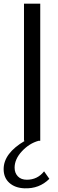

<svg xmlns="http://www.w3.org/2000/svg" viewBox="-56 -770 315 1050"><path d="M213.9 208Q158.7 263.2 77.1 259.8Q26.4 257.8 -4.9 230Q-36.1 202.1 -36.1 154.8Q-36.1 67.9 80.1 0H75.2V-750H164.1V0H154.8Q104 14.2 64 57.1Q23.9 100.1 23.9 147Q23.9 175.8 41.5 194.3Q59.1 212.9 90.8 212.9Q148.9 212.9 185.1 167Z"/></svg>

Font: ø
Style: ø
Weight: 400
Designer: Samuel Oakes
Foundry: Samuel Oakes
Version: Version 1.000;PS 001.000;hotconv 1.0.88;makeotf.lib2.5.64775